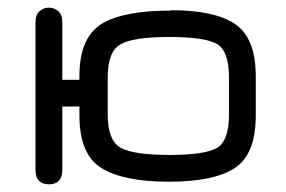

<svg xmlns="http://www.w3.org/2000/svg" viewBox="-20 -477 752 504"><path d="M143.6 -31.2Q143.6 6.8 108.4 6.8Q73.2 6.8 73.2 -31.2V-418Q73.2 -438.5 84 -447.8Q94.7 -457 108.4 -457Q122.1 -457 132.8 -447.8Q143.6 -438.5 143.6 -418V-267.6H188.5V-278.3Q188.5 -382.8 252.9 -418Q311.5 -449.2 426.8 -449.2L429.7 -450.2Q543 -450.2 596.7 -414.1Q651.4 -377.9 651.4 -276.4V-173.8Q651.4 -72.3 596.7 -36.1Q542 0 423.3 0Q304.7 0 246.6 -35.6Q188.5 -71.3 188.5 -173.8V-197.3H143.6ZM581.1 -176.8V-273.4Q581.1 -342.8 549.8 -361.3Q518.6 -379.9 424.3 -379.9Q330.1 -379.9 296.4 -360.8Q262.7 -341.8 262.7 -273.4V-176.8Q262.7 -108.4 296.4 -89.4Q330.1 -70.3 424.3 -70.3Q518.6 -70.3 549.8 -88.9Q581.1 -107.4 581.1 -176.8Z"/></svg>

Font: Jura
Style: DemiBold
Weight: 600
Version: Version 2.5